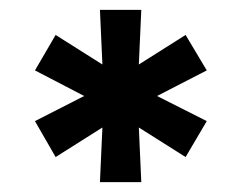

<svg xmlns="http://www.w3.org/2000/svg" viewBox="-20 -720 490 390"><path d="M188 -461 93 -401 51 -474 151 -525 51 -577 93 -649 188 -589 183 -700H267L262 -589L357 -649L400 -577L299 -525L400 -474L357 -401L262 -461L267 -350H183Z"/></svg>

Font: Golos UI Medium
Style: Regular
Weight: 500
Designer: A.Korolkova, Vitaly Kuzmin
Foundry: ParaType Ltd
Version: Version 2.000